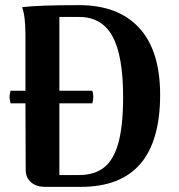

<svg xmlns="http://www.w3.org/2000/svg" viewBox="-20 -727 695 747"><path d="M603 -358Q603 0 295 0H156Q121 0 100.5 -18Q80 -36 80 -66L79 -325H21Q17 -343 17 -350Q17 -358 21 -374H79V-555V-591Q79 -665 66 -699Q129 -707 288 -707Q440 -707 521.5 -618.5Q603 -530 603 -358ZM459 -349Q459 -511 417.5 -586Q376 -661 288 -661H211V-374H339Q343 -363 343 -350Q343 -337 339 -325H211V-46H288Q348 -46 385.5 -76Q423 -106 441 -172.5Q459 -239 459 -349Z"/></svg>

Font: Arima Madurai Black
Style: Regular
Weight: 900
Designer: Joana Correia and Natanael Gama
Foundry: NDISCOVER
Version: Version 1.020